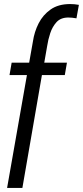

<svg xmlns="http://www.w3.org/2000/svg" viewBox="-20 -720 410 948"><path d="M90.5 208H15L113 -349.5H27L37.5 -410.5H124L142.5 -515Q149.5 -563 170.8 -604.8Q192 -646.5 230 -673.2Q268 -700 326.5 -700Q348 -700 369.5 -696L357.5 -629.5Q335 -633.5 317.5 -633.5Q280 -633.5 259.2 -610.8Q238.5 -588 228 -556Q217.5 -524 213 -493.5L198.5 -410.5H310.5L300 -349.5H187Z"/></svg>

Font: Lucymar Sans
Style: Italic
Weight: 400
Italic angle: -10°
Foundry: The League of Moveable Type (original font) / Main changes by Cristiano Sobral with portions from Mirco Monsees
Version: Version 2.00;August 30, 2020;FontCreator 13.0.0.2681 64-bit